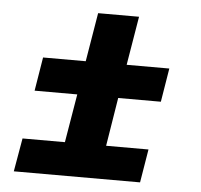

<svg xmlns="http://www.w3.org/2000/svg" viewBox="-45 -613 690 659"><g transform="rotate(5 300.0 -283.0)"><path d="M26 0 46 -115H192L220 -282H73L92 -398H239L267 -566H408L380 -398H527L508 -282H361L334 -115H480L461 0Z"/></g></svg>

Font: Iosevka Curly Slab HvEx
Style: Italic
Weight: 900
Width: 7
Italic angle: -9°
Monospace: yes
Designer: Belleve Invis
Foundry: Belleve Invis
Version: Version 11.1.0; ttfautohint (v1.8.3)